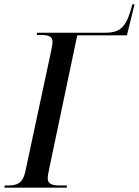

<svg xmlns="http://www.w3.org/2000/svg" viewBox="-42 -865 640 885"><path d="M-22 0H265L267 -10H238C201 -10 178 -15 178 -43C178 -53 181 -70 186 -93L314 -702H543L578 -845H568L560 -816C535 -733 506 -714 439 -714H129L127 -704H140C180 -704 200 -699 200 -672C200 -662 197 -644 192 -622L74 -71C63 -21 36 -10 -4 -10H-20Z"/></svg>

Font: Noto Serif Display Condensed Medium
Style: Italic
Weight: 500
Width: 3
Italic angle: -12°
Designer: Monotype Design Team
Foundry: Monotype Imaging Inc.
Version: Version 2.009